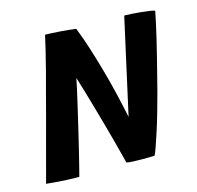

<svg xmlns="http://www.w3.org/2000/svg" viewBox="-96 -734 859 837"><g transform="rotate(-15 334.0 -315.5)"><path d="M161.5 3Q135.5 3.5 106.5 2Q77.5 0.5 52.5 -1.5Q27.5 -3.5 13.5 -5Q15.5 -11 22.2 -37.2Q29 -63.5 39.8 -103Q50.5 -142.5 63 -189.8Q75.5 -237 89 -286.5Q102.5 -336 114 -381.5Q127.5 -430.5 139.8 -478.2Q152 -526 162 -566.8Q172 -607.5 177.5 -634Q187 -634 204.5 -633.2Q222 -632.5 242.5 -631Q263 -629.5 282.5 -627.5Q302 -625.5 315.5 -623.5Q335.5 -573.5 353.2 -516.8Q371 -460 386.8 -402.8Q402.5 -345.5 415 -291.8Q427.5 -238 436.5 -193.5L532.5 -625.5Q546 -625.5 565.5 -624.2Q585 -623 605.5 -621Q626 -619 643 -616.5Q660 -614 668.5 -611Q664 -587 657 -555.5Q650 -524 641.5 -487.5Q633 -451 623.2 -412.8Q613.5 -374.5 604 -337Q594.5 -299.5 586 -266.5Q574 -221.5 561.5 -178Q549 -134.5 537 -97.5Q525 -60.5 516 -35Q507 -9.5 502 -1Q489 -0.5 475 -0.2Q461 0 447 0Q426.5 0 407.5 -0.8Q388.5 -1.5 376 -4Q372.5 -17.5 365.5 -44.8Q358.5 -72 348.8 -108.5Q339 -145 327.5 -186.5Q316 -228 304 -269.8Q292 -311.5 281 -349.5Q270 -387.5 260.5 -416.5Q258 -402.5 251 -370.8Q244 -339 234.2 -297.2Q224.5 -255.5 213.8 -210Q203 -164.5 192.8 -122Q182.5 -79.5 174.2 -46.5Q166 -13.5 161.5 3Z"/></g></svg>

Font: Grandstander Thin SemiBold
Style: Italic
Weight: 600
Italic angle: -15°
Version: Version 1.200